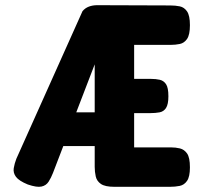

<svg xmlns="http://www.w3.org/2000/svg" viewBox="-20 -711 786 740"><path d="M421 9Q385 9 369 -2Q353 -13 349 -31Q345 -49 345 -68V-463L184 -44Q177 -26 167.5 -11Q158 4 140 8Q122 12 87 0Q53 -14 41.5 -29.5Q30 -45 33 -63Q36 -81 43 -99L298 -668Q308 -680 322.5 -685.5Q337 -691 355 -691L636 -690Q656 -690 673 -686.5Q690 -683 701 -667Q712 -651 712 -614Q712 -577 701 -561Q690 -545 673 -541.5Q656 -538 637 -538H497V-407H561Q581 -407 596 -403.5Q611 -400 620 -386.5Q629 -373 629 -340Q629 -309 620 -295Q611 -281 595 -278Q579 -275 559 -275H497V-143H638Q657 -143 673.5 -139Q690 -135 701 -119.5Q712 -104 712 -66Q712 -30 701 -14Q690 2 672.5 5.5Q655 9 635 9ZM146 -148 232 -278H363V-148Z"/></svg>

Font: Fredoka Condensed SemiBold
Style: Regular
Weight: 600
Width: 3
Designer: Ben Nathan
Foundry: Milena B. Brandão, Ben Nathan
Version: Version 2.001